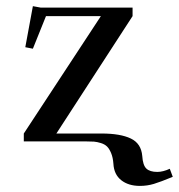

<svg xmlns="http://www.w3.org/2000/svg" viewBox="-20 -464 587 630"><path d="M58.1 0V-25.9L311 -411.1H130.9L87.9 -304.2L63 -309.1L87.9 -443.8L113.8 -439H415V-411.1L165 -25.9H313Q375 -25.9 409.2 -9.5Q443.4 6.8 446.8 47.9Q448.7 78.1 460.2 89.1Q471.7 100.1 496.1 100.1Q514.6 100.1 537.1 89.8L546.9 116.2Q506.8 132.8 484.9 139.4Q462.9 146 439 146Q401.4 146 377.7 127.2Q354 108.4 352.1 73.2Q350.6 52.7 344.7 38.6Q338.9 24.4 331.3 16.8Q323.7 9.3 311 5.4Q298.3 1.5 288.3 0.7Q278.3 0 262.2 0Z"/></svg>

Font: Dehuti
Style: Bold
Weight: 700
Version: Version 1.2